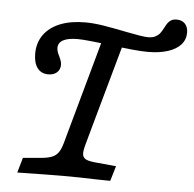

<svg xmlns="http://www.w3.org/2000/svg" viewBox="-48 -671 726 719"><g transform="rotate(5 315.5 -311.5)"><path d="M70.8 -449.1Q70.8 -490.4 92.2 -520.4Q113.6 -550.4 153.3 -566.4Q192.9 -582.3 248 -582.3Q279.1 -582.3 316.3 -576.3Q353.4 -570.3 403.7 -560.1Q429.5 -555 452.2 -551.2Q474.8 -547.4 486.4 -547.4Q503.2 -547.4 514 -553.1Q524.8 -558.8 530.8 -566.7Q536.9 -574.5 544.1 -588.4Q549.9 -600 554.8 -606.7Q559.7 -613.4 567.5 -618Q575.3 -622.6 587.6 -622.6Q607.9 -622.6 619.3 -610.4Q630.7 -598.1 630.7 -577Q630.7 -550.9 613.9 -532Q597.2 -513.1 565.5 -502.9Q533.8 -492.6 490.1 -492.6Q467.4 -492.6 429.8 -496.2Q392.1 -499.9 347.4 -506.2Q311.1 -510.3 276.7 -513.9Q242.4 -517.6 225.1 -517.6Q188.9 -517.6 170.4 -507.6Q151.9 -497.6 151.9 -477.7Q151.9 -470.4 154.8 -462.3Q157.6 -454.2 161.7 -446.9Q165 -439.5 167.9 -431.7Q170.8 -423.9 170.8 -415.8Q170.8 -398 158.6 -387.1Q146.4 -376.3 126.1 -376.3Q99.8 -376.3 85.3 -395.5Q70.8 -414.8 70.8 -449.1ZM321.4 -538.1 399.4 -526.3 308.8 -201.6H228ZM42.8 0 59 -56.5 130.9 -62.8Q155 -65.3 169 -71.3Q182.9 -77.2 191.7 -89.7Q200.5 -102.2 207 -125.8L228 -201.6H308.8L287.8 -125.8Q281.3 -102.2 282.4 -90.1Q283.5 -78 293.5 -72Q303.5 -66 326.7 -63.6L409.1 -55.7L392.3 0.7Q366.5 0.7 340 -0.1Q279.4 -2.4 208.2 -2.4H212.7H212.3Q169.4 -2.4 42.8 0Z"/></g></svg>

Font: Playfair Micro SmCond SmLight
Style: Italic
Weight: 360
Width: 4
Italic angle: -15.6°
Designer: Claus Eggers Sørensen
Foundry: Claus Eggers Sørensen
Version: Version 2.203;Glyphs 3.3 (3326)